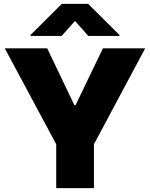

<svg xmlns="http://www.w3.org/2000/svg" viewBox="-20 -979 781 999"><path d="M4.9 -727.5H225.6L367.2 -431.6H373L515.6 -727.5H735.4L468.8 -228.5V0H272.5V-228.5ZM439.5 -792 370.1 -870.1 300.8 -792H138.7V-796.9L301.8 -959H438.5L601.6 -796.9V-792Z"/></svg>

Font: Inter Tight Black
Style: Regular
Weight: 900
Designer: Rasmus Andersson
Foundry: rsms
Version: Version 3.004; ttfautohint (v1.8.4.7-5d5b)